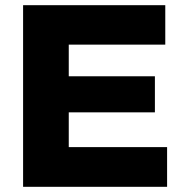

<svg xmlns="http://www.w3.org/2000/svg" viewBox="-20 -720 696 740"><path d="M69 0V-700H617V-548H245V-426H577V-287H245V-153H624V0Z"/></svg>

Font: REM
Style: Bold
Weight: 700
Designer: Octavio Pardo
Foundry: Ashler Design
Version: Version 1.005;gftools[0.9.28]